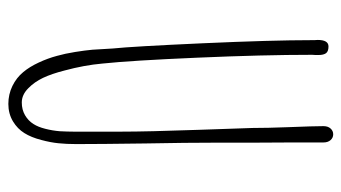

<svg xmlns="http://www.w3.org/2000/svg" viewBox="-199 -600 818 460"><g transform="rotate(90 210.0 -370.0)"><path d="M97.2 -214.4Q98.1 -193.8 99.1 -182.6Q100.6 -165.5 104.5 -141.1Q108.4 -116.7 113.8 -97.7Q119.6 -75.7 129.9 -53.7Q140.1 -31.7 152.8 -16.6Q166 -0.5 186 9.3Q206.1 19 229 19Q252.4 19 271 7.8Q288.6 -2.9 298.8 -19.3Q309.1 -35.6 315.4 -60.1Q321.3 -82 323.2 -101.1Q325.2 -120.1 325.2 -144Q325.2 -199.2 323.7 -309.6Q321.8 -407.7 321.8 -480V-569.8Q321.3 -609.9 321.3 -660.2V-735.8Q321.3 -746.6 315.7 -752.9Q310.1 -759.3 301.8 -759.3Q293.5 -759.3 287.8 -752.9Q282.2 -746.6 282.2 -735.8Q282.2 -713.4 284.7 -650.9Q286.6 -600.6 286.6 -565.9L291 -438Q295.4 -314.5 295.4 -251V-137.2Q295.4 -123.5 294.4 -104Q293 -86.9 288.6 -69.6Q284.2 -52.2 277.3 -41.5Q269.5 -28.8 256.1 -21Q242.7 -13.2 225.6 -13.2Q207 -13.2 191.4 -28.8Q176.3 -43.5 166.5 -64.2Q156.7 -85 148.9 -115.7Q136.2 -162.6 132.3 -206.1Q125 -275.4 118.2 -433.6Q111.3 -591.8 111.3 -709Q111.3 -713.4 111.8 -716.8V-724.1Q111.8 -736.3 107.4 -742.2Q103 -748 91.3 -748Q75.7 -748 75.7 -722.2Q75.7 -717.3 76.2 -713.9V-707Q76.2 -613.3 83.7 -445.8Q91.3 -278.3 96.2 -231Z"/></g></svg>

Font: Amatica SC
Style: Regular
Weight: 400
Designer: Vernon Adams, Ben Nathan
Foundry: newtypography
Version: Version 2.001